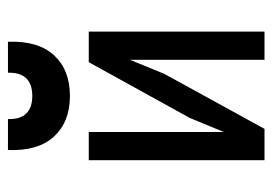

<svg xmlns="http://www.w3.org/2000/svg" viewBox="-120 -558 679 478"><g transform="rotate(-90 219.0 -319.5)"><path d="M128.9 -437.5V0H58.6V-437.5ZM378.9 -437.5V0H308.6V-437.5ZM350.6 -437.5 273.4 -249 136.7 0H86.9L164.1 -186.5L302.7 -437.5ZM84 -638.7H161.1Q160.2 -608.4 174.8 -593.3Q189.5 -578.1 218.8 -578.1Q248 -578.1 262.7 -593.3Q277.3 -608.4 276.4 -638.7H353.5Q356.4 -563.5 319.8 -523.9Q283.2 -484.4 218.8 -484.4Q154.3 -484.4 117.7 -523.9Q81.1 -563.5 84 -638.7Z"/></g></svg>

Font: Sudo Var
Style: Regular
Weight: 400
Monospace: yes
Designer: Jens Kutilek
Foundry: Jens Kutilek
Version: Version 0.065;FEAKit 1.0